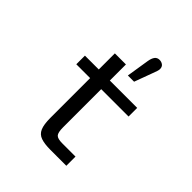

<svg xmlns="http://www.w3.org/2000/svg" viewBox="-207 -906 1046 1046"><g transform="rotate(45 316.0 -383.5)"><path d="M348.9 0Q302.2 0 275 -9.6Q247.7 -19.1 236.3 -45.7Q224.8 -72.2 224.8 -123.6V-429.5H118.2V-496H224.8V-620H310.1V-496H520.8V-429.5H310.1V-135.9Q310.1 -95.4 321.7 -83.1Q333.3 -70.8 368.2 -70.8H470.8V0ZM360.1 -584.9 380.9 -716.4Q385.2 -742.3 395 -754.8Q404.8 -767.4 422.2 -767.4Q437.3 -767.4 448.4 -758.9Q459.4 -750.5 459.4 -733.2Q459.4 -726.5 456.3 -716.7Q453.3 -707 446.4 -689.1L408 -584.9Z"/></g></svg>

Font: Atkinson Hyperlegible Mono ExtraLight
Style: Regular
Weight: 200
Monospace: yes
Designer: Elliott Scott, Megan Eiswerth, Linus Boman, Theodore Petrosky, Letters from Sweden
Foundry: Applied Design Works, Letters from Sweden
Version: Version 2.001